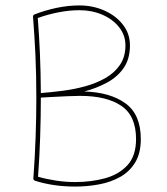

<svg xmlns="http://www.w3.org/2000/svg" viewBox="-20 -686 615 707"><path d="M498.5 -173.8Q498.5 -122.1 478 -88.1Q457.5 -54.2 422.9 -34.7Q388.2 -15.1 345 -7.1Q301.8 1 256.8 1Q176.3 1 108.9 -20.5Q106 -21.5 104.5 -23.9Q104 -23.9 104 -24.4Q101.6 -27.3 103 -31.2V-31.7Q108.4 -103.5 111.1 -179.7Q113.8 -255.9 113.8 -325.2Q113.8 -412.1 110.4 -484.6Q106.9 -557.1 101.6 -624.5Q101.1 -628.9 104.5 -631.3Q105 -631.8 105.5 -632.3Q106 -632.3 106.4 -632.8Q106.4 -632.8 106.9 -632.8Q145.5 -647.9 188.2 -657Q231 -666 272.5 -666Q321.8 -666 364.3 -647.2Q406.7 -628.4 432.6 -595.2Q458.5 -562 458.5 -519Q458.5 -468.3 434.8 -434.8Q411.1 -401.4 372.8 -381.1Q334.5 -360.8 290.5 -349.1Q386.2 -346.2 442.4 -305.2Q498.5 -264.2 498.5 -173.8ZM272.5 -648.4Q234.9 -648.4 195.1 -640.6Q155.3 -632.8 119.1 -619.6Q124 -557.1 127 -489.7Q129.9 -422.4 130.4 -343.3Q167.5 -346.2 210 -351.6Q252.4 -356.9 293.5 -368.2Q334.5 -379.4 367.9 -398.4Q401.4 -417.5 421.6 -447Q441.9 -476.6 441.9 -519Q441.9 -556.2 418.9 -585.4Q396 -614.7 357.4 -631.6Q318.8 -648.4 272.5 -648.4ZM130.4 -325.2Q130.4 -256.8 127.9 -181.9Q125.5 -106.9 120.1 -35.2Q150.9 -26.4 186.3 -21Q221.7 -15.6 256.8 -15.6Q315.4 -15.6 366.7 -29.5Q418 -43.5 449.5 -77.9Q481 -112.3 481 -173.8Q481 -259.3 427 -296.1Q373 -333 273.9 -333Q257.3 -333 230 -331.8Q202.6 -330.6 175 -329.1Q147.5 -327.6 130.9 -326.7H130.4Z"/></svg>

Font: Mikhak-FD Thin
Style: Regular
Weight: 100
Designer: Amin Abedi
Version: Version 3.2